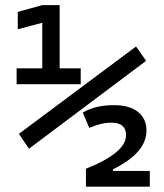

<svg xmlns="http://www.w3.org/2000/svg" viewBox="-20 -713 626 734"><path d="M308.6 0.5H552.7V-59.6H412.1V-65.9C498 -108.4 540 -157.2 540 -214.4C540 -274.4 494.1 -311 418 -311C368.7 -311 332.5 -303.2 296.4 -282.7L321.3 -224.1C350.1 -236.8 380.4 -244.1 406.2 -244.1C443.4 -244.1 461.9 -227.5 461.9 -196.3C461.9 -151.4 411.1 -108.9 308.6 -67.9ZM90.8 -144.5 538.6 -480.5 500 -535.2 52.2 -201.2ZM43.5 -391.1H288.6V-451.7H208V-693.4H141.6L47.9 -667.5V-601.1L141.6 -626V-451.7H43.5Z"/></svg>

Font: Cascadia Code SemiLight
Style: Regular
Weight: 350
Monospace: yes
Designer: Aaron Bell
Foundry: Saja Typeworks
Version: Version 2404.023